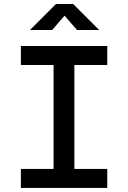

<svg xmlns="http://www.w3.org/2000/svg" viewBox="-20 -918 626 938"><path d="M241.7 0V-693.4H343.3V0ZM82 0V-92.8H503.9V0ZM82 -600.6V-693.4H503.9V-600.6ZM126.5 -771.5 253.4 -898.4H337.4L464.4 -771.5H356L269.5 -871.6H321.3L234.9 -771.5Z"/></svg>

Font: Cascadia Code
Style: Regular
Weight: 400
Monospace: yes
Designer: Aaron Bell
Foundry: Saja Typeworks
Version: Version 2106.017